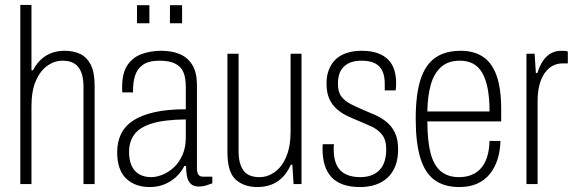

<svg xmlns="http://www.w3.org/2000/svg" viewBox="-20 -743 2316 775"><path d="M62 0V-723H107V-459H113Q129 -489 149 -506Q169 -523 192 -530.5Q215 -538 241 -538Q277 -538 304 -525Q331 -512 346.5 -481.5Q362 -451 362 -397V0H317V-392Q317 -419 312 -438.5Q307 -458 296.5 -471.5Q286 -485 270.5 -491.5Q255 -498 232 -498Q200 -498 171.5 -478Q143 -458 125 -417.5Q107 -377 107 -314V0Z M584 12Q554 12 530 3Q506 -6 488.5 -23Q471 -40 462 -66.5Q453 -93 453 -128Q453 -170 468.5 -202Q484 -234 517 -256Q550 -278 603 -290Q656 -302 730 -302V-392Q730 -428 720.5 -451Q711 -474 687.5 -486Q664 -498 624 -498Q580 -498 557 -481.5Q534 -465 525.5 -438.5Q517 -412 517 -380V-370H474Q473 -375 473 -380Q473 -385 473 -392Q473 -448 494 -479.5Q515 -511 551 -524.5Q587 -538 631 -538Q675 -538 707 -524Q739 -510 757 -479.5Q775 -449 775 -399V-65Q775 -46 781 -38Q787 -30 798 -30H837V-3Q824 2 810.5 6Q797 10 783 10Q761 10 749.5 -1.5Q738 -13 734.5 -32Q731 -51 731 -73H724Q711 -47 690 -28Q669 -9 642.5 1.5Q616 12 584 12ZM590 -28Q612 -28 636.5 -38Q661 -48 682 -67.5Q703 -87 716.5 -117.5Q730 -148 730 -188V-261Q643 -260 593 -244.5Q543 -229 522 -200Q501 -171 501 -130Q501 -95 512 -72.5Q523 -50 543 -39Q563 -28 590 -28ZM533 -649V-722H583V-649ZM666 -649V-722H715V-649Z M1019 12Q965 12 931.5 -18Q898 -48 898 -129V-526H943V-134Q943 -107 948 -87.5Q953 -68 963 -54.5Q973 -41 989 -34.5Q1005 -28 1028 -28Q1060 -28 1089 -48.5Q1118 -69 1135.5 -110.5Q1153 -152 1153 -212V-526H1197V0H1165L1160 -78H1154Q1138 -43 1116.5 -23.5Q1095 -4 1070.5 4Q1046 12 1019 12Z M1434 12Q1393 12 1364 1.5Q1335 -9 1317 -29Q1299 -49 1290.5 -77Q1282 -105 1282 -141Q1282 -146 1282 -151.5Q1282 -157 1283 -161H1328Q1327 -156 1327 -150.5Q1327 -145 1327 -140Q1327 -101 1339 -76.5Q1351 -52 1375 -40Q1399 -28 1434 -28Q1469 -28 1492.5 -41.5Q1516 -55 1527.5 -79.5Q1539 -104 1539 -140Q1539 -178 1522.5 -199Q1506 -220 1480 -232Q1454 -244 1425 -256Q1400 -266 1377 -277.5Q1354 -289 1336 -306Q1318 -323 1308 -347Q1298 -371 1298 -407Q1298 -437 1307.5 -461.5Q1317 -486 1334.5 -503Q1352 -520 1379 -529Q1406 -538 1440 -538Q1479 -538 1505.5 -528Q1532 -518 1548.5 -500.5Q1565 -483 1572 -459Q1579 -435 1579 -407Q1579 -400 1578.5 -393Q1578 -386 1577 -378H1533V-406Q1533 -435 1524 -455.5Q1515 -476 1494.5 -487Q1474 -498 1440 -498Q1413 -498 1395 -491Q1377 -484 1365.5 -471.5Q1354 -459 1349 -442Q1344 -425 1344 -405Q1344 -372 1358 -353.5Q1372 -335 1395.5 -323Q1419 -311 1445 -300Q1469 -290 1494 -279Q1519 -268 1540 -251Q1561 -234 1574 -207.5Q1587 -181 1587 -140Q1587 -102 1576 -73.5Q1565 -45 1544.5 -26Q1524 -7 1496 2.5Q1468 12 1434 12Z M1834 12Q1773 12 1734 -16.5Q1695 -45 1676.5 -106Q1658 -167 1658 -263Q1658 -362 1677.5 -422Q1697 -482 1737 -510Q1777 -538 1840 -538Q1892 -538 1928.5 -514.5Q1965 -491 1984 -439Q2003 -387 2003 -303V-253H1705Q1705 -175 1718 -125Q1731 -75 1759.5 -51.5Q1788 -28 1833 -28Q1862 -28 1884.5 -37.5Q1907 -47 1922.5 -65Q1938 -83 1946.5 -110.5Q1955 -138 1956 -174H2000Q1999 -133 1988 -99Q1977 -65 1956.5 -40Q1936 -15 1905.5 -1.5Q1875 12 1834 12ZM1705 -293H1956Q1956 -347 1948.5 -385.5Q1941 -424 1926.5 -449Q1912 -474 1889.5 -486Q1867 -498 1836 -498Q1789 -498 1760.5 -472.5Q1732 -447 1719 -401.5Q1706 -356 1705 -293Z M2105 0V-526H2138L2143 -448H2149Q2158 -477 2171.5 -497Q2185 -517 2203.5 -527.5Q2222 -538 2246 -538Q2255 -538 2261 -537.5Q2267 -537 2272 -535V-487H2250Q2229 -487 2211 -477.5Q2193 -468 2179 -448.5Q2165 -429 2157.5 -400.5Q2150 -372 2150 -334V0Z"/></svg>

Font: Archivo Condensed Thin
Style: Regular
Weight: 250
Width: 3
Designer: Hector Gatti
Foundry: Omnibus-Type
Version: Version 2.001